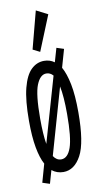

<svg xmlns="http://www.w3.org/2000/svg" viewBox="-85 -721 419 808"><g transform="rotate(-10 125.0 -317.5)"><path d="M61 47 30 37 52 -41Q37 -68 28.5 -114.5Q20 -161 20 -229Q20 -317 33.5 -369Q47 -421 71 -444Q95 -467 126 -467Q151 -467 170 -453L187 -512L218 -502L196 -425Q212 -397 221.5 -349.5Q231 -302 231 -229Q231 -99 202 -45.5Q173 8 126 8Q98 8 77 -9ZM68 -230Q68 -162 75 -121L155 -399Q143 -413 126 -413Q100 -413 84 -373.5Q68 -334 68 -230ZM126 -46Q154 -46 168.5 -87.5Q183 -129 183 -230Q183 -306 174 -349L93 -66Q106 -46 126 -46ZM117 -507 87 -522 129 -682 178 -657Z"/></g></svg>

Font: Inconsolata UltraCondensed
Style: Regular
Weight: 400
Width: 1
Monospace: yes
Designer: Raph Levien, Cyreal, Brenton Simpson
Foundry: Raph Levien, Cyreal, Google
Version: Version 3.000; ttfautohint (v1.8.2.53-6de2)